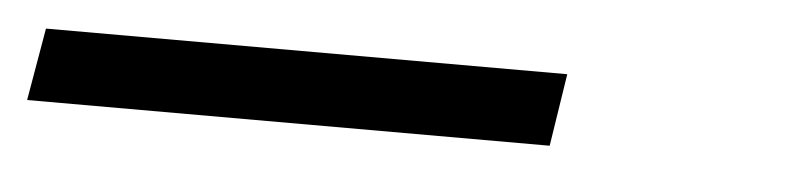

<svg xmlns="http://www.w3.org/2000/svg" viewBox="-24 109 647 153"><g transform="rotate(5 299.5 186.0)"><path d="M-1 215 9 157H426L417 215Z"/></g></svg>

Font: Iosevka SS04 Light Extended
Style: Italic
Weight: 300
Width: 7
Italic angle: -9°
Monospace: yes
Designer: Belleve Invis
Foundry: Belleve Invis
Version: Version 19.0.0; ttfautohint (v1.8.4)